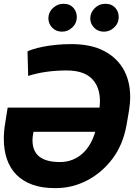

<svg xmlns="http://www.w3.org/2000/svg" viewBox="-23 -966 696 996"><path d="M516.3 -801.8Q483 -801.8 462.4 -825.6Q445.3 -844.8 445.3 -870.7Q445.3 -900.6 468.4 -923.7Q491.1 -946.4 523.1 -946.4Q557.9 -946.4 577.1 -922.9Q592.7 -904.1 592.7 -878.6Q592.7 -845.2 569.2 -823.5Q546.5 -801.8 516.3 -801.8ZM299 -801.8Q267.4 -801.8 247.5 -822.8Q228 -843.4 228 -871.1Q228 -886.4 234.9 -901.5Q241.8 -916.5 256.7 -928.6Q278.8 -946.4 305.8 -946.4Q340.6 -946.4 359.7 -922.9Q375.4 -904.1 375.4 -878.6Q375.4 -845.2 351.9 -823.5Q329.2 -801.8 299 -801.8ZM264.9 9.9Q195.7 10.3 145.2 -8Q94.8 -26.3 61.8 -60Q28.8 -93.8 12.8 -140.8Q-3.2 -187.9 -3.2 -245Q-3.2 -264.2 -1.6 -284.1Q0 -304 3.6 -325.3L16.7 -407.7H493.3Q495.4 -424.7 495.4 -441.1Q495.4 -501.8 467 -541.9Q425.4 -600.5 323.5 -600.5Q211.6 -600.5 123.2 -572.1L119.7 -699.6Q128.9 -704.2 149 -710.8Q169 -717.3 198.3 -723.2Q227.6 -729 265.1 -733.1Q302.6 -737.2 346.2 -737.2Q435.4 -737.2 497.9 -710.6Q536.2 -693.9 565.2 -669.4Q594.1 -644.9 613.5 -613.5Q632.8 -582 642.6 -544.2Q652.3 -506.4 652.3 -462.7Q652.3 -445.7 650.7 -428.3Q649.1 -410.9 646.3 -392.8L633.2 -316.1Q614.7 -214.8 560.7 -142.8Q507.1 -71.7 431.8 -31.6Q354 9.9 264.9 9.9ZM287.6 -125.4Q323.2 -125.4 352.6 -137.1Q382.1 -148.8 405.2 -169.7Q428.3 -190.7 444.8 -219.5Q461.3 -248.2 470.9 -282.3H150.9Q147.4 -264.9 146.7 -258.5Q145.6 -250.4 145.6 -237.9Q145.6 -125.4 287.6 -125.4Z"/></svg>

Font: Linik Sans
Style: Bold Italic
Weight: 700
Italic angle: 9°
Designer: Fonts by Rasmus Andersson / Changes by Cristiano Sobral with parts from Marc Monis
Foundry: rsms
Version: Version 3.020; ttfautohint (v1.6)